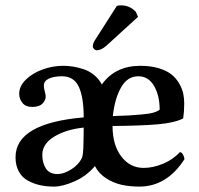

<svg xmlns="http://www.w3.org/2000/svg" viewBox="-20 -688 746 718"><path d="M138.2 -108.9Q138.2 -78.6 151.6 -57.9Q165 -37.1 195.8 -37.1Q217.8 -37.1 245.8 -54.2Q273.9 -71.3 287.1 -99.1Q288.6 -103.5 289.8 -111.6Q291 -119.6 291.5 -132.1Q292 -144.5 292.2 -155Q292.5 -165.5 292.7 -183.1Q293 -200.7 293 -210.9Q227.1 -204.1 182.6 -177Q138.2 -149.9 138.2 -108.9ZM401.9 -253.9Q444.3 -255.4 461.7 -256.3Q479 -257.3 508.1 -259.8Q537.1 -262.2 552.7 -266.6Q568.4 -271 577.1 -277.8Q577.1 -330.1 556.2 -366.5Q535.2 -402.8 497.1 -402.8Q456.5 -402.8 432.9 -361.3Q409.2 -319.8 401.9 -253.9ZM38.1 -100.1Q38.1 -227.1 293 -249Q293 -324.2 274.7 -363.5Q256.3 -402.8 211.9 -402.8Q181.6 -402.8 162.8 -394Q144 -385.3 144 -368.2Q144 -357.9 147.5 -345.5Q150.9 -333 150.9 -327.1Q150.9 -313 138.7 -300.5Q126.5 -288.1 100.1 -288.1Q76.2 -288.1 64 -303Q51.8 -317.9 51.8 -337.9Q51.8 -366.2 77.1 -390.6Q102.5 -415 140.1 -428.5Q177.7 -441.9 215.8 -441.9Q234.9 -441.9 253.4 -439Q272 -436 293.2 -429Q314.5 -421.9 332.3 -407.2Q350.1 -392.6 360.8 -372.1Q410.6 -441.9 504.9 -441.9Q544.4 -441.9 574.5 -432.6Q604.5 -423.3 622.1 -408.9Q639.6 -394.5 650.6 -375Q661.6 -355.5 665.3 -337.6Q668.9 -319.8 668.9 -300.8Q668.9 -270.5 665 -245.1Q632.3 -228.5 569.8 -223.1Q507.3 -217.8 400.9 -216.8Q400.9 -145.5 433.6 -102.8Q466.3 -60.1 517.1 -60.1Q551.8 -60.1 589.1 -75.4Q626.5 -90.8 652.8 -119.1Q659.7 -118.7 664.3 -110.1Q668.9 -101.6 669.9 -92.8Q604 9.8 501 9.8Q465.8 9.8 435.3 3.2Q404.8 -3.4 377 -21.2Q349.1 -39.1 335 -66.9Q303.7 -29.8 259 -10Q214.4 9.8 182.1 9.8Q153.8 9.8 129.6 4.4Q105.5 -1 84 -12.7Q62.5 -24.4 50.3 -46.9Q38.1 -69.3 38.1 -100.1ZM335.9 -539.1 417 -666Q422.9 -668 432.1 -668Q465.3 -668 487.8 -644L496.1 -625L377.9 -517.1Q358.4 -500 341.8 -500Q336.4 -500 331.8 -504.6Q327.1 -509.3 327.1 -514.2Q327.1 -526.4 335.9 -539.1Z"/></svg>

Font: Common Serif SemiBold
Style: Regular
Weight: 600
Designer: Philipp H. Poll, Khaled Hosny
Foundry: Stefan Peev, Context Ltd.
Version: Version 1.026